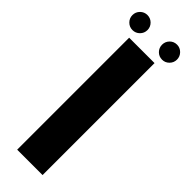

<svg xmlns="http://www.w3.org/2000/svg" viewBox="-258 -713 722 722"><g transform="rotate(45 102.5 -352.0)"><path d="M36 0V-595.5H171V0ZM24.5 -624.5Q8 -624.5 -3.8 -636.2Q-15.5 -648 -15.5 -664.5Q-15.5 -681 -3.8 -692.8Q8 -704.5 24.5 -704.5Q41 -704.5 52.8 -692.8Q64.5 -681 64.5 -664.5Q64.5 -648 52.8 -636.2Q41 -624.5 24.5 -624.5ZM182 -624.5Q165 -624.5 153.5 -636.2Q142 -648 142 -664.5Q142 -681 153.5 -692.8Q165 -704.5 182 -704.5Q198 -704.5 209.8 -692.8Q221.5 -681 221.5 -664.5Q221.5 -648 209.8 -636.2Q198 -624.5 182 -624.5Z"/></g></svg>

Font: Anybody SemiBold
Style: Regular
Weight: 600
Designer: Tyler Finck
Foundry: Etcetera Type Company
Version: Version 1.010; ttfautohint (v1.8.3) -l 8 -r 50 -G 200 -x 14 